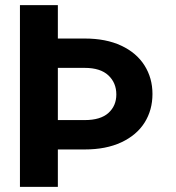

<svg xmlns="http://www.w3.org/2000/svg" viewBox="-20 -727 685 747"><path d="M205.1 -707V-577.1H309.6Q392.6 -577.1 451.9 -549.3Q511.2 -521.5 542.2 -472.4Q573.2 -423.3 573.2 -361.3Q573.2 -298.8 542.5 -250Q511.7 -201.2 452.1 -173.3Q392.6 -145.5 309.6 -145.5H205.1V0H57.6V-707ZM309.6 -259.8Q371.1 -259.8 401.9 -287.6Q432.6 -315.4 432.6 -359.4Q432.6 -404.8 401.6 -433.8Q370.6 -462.9 309.6 -462.9H205.1V-259.8Z"/></svg>

Font: Pretendard GOV
Style: Bold
Weight: 700
Designer: Base glyphs from Inter by Rasmus Andersson; Hangeul glyphs from Noto Sans CJK(Source Han Sans) by Jang Soo-young and Kan
Foundry: Kil Hyung-jin
Version: Version 1.309